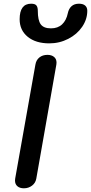

<svg xmlns="http://www.w3.org/2000/svg" viewBox="-20 -1006 491 1036"><path d="M61 -32Q61 -39 62 -43L171 -657Q175 -682 192.5 -696Q210 -710 236 -710Q258 -710 271.5 -699Q285 -688 285 -668Q285 -661 284 -657L176 -43Q172 -19 153 -4.5Q134 10 109 10Q87 10 74 -1Q61 -12 61 -32ZM86 -902Q86 -986 148 -986Q169 -986 176.5 -976.5Q184 -967 184 -948Q184 -896 200 -874.5Q216 -853 255 -853Q292 -853 315 -874.5Q338 -896 346 -935Q351 -959 366 -972.5Q381 -986 406 -986Q428 -986 439.5 -976Q451 -966 451 -948Q451 -902 423.5 -861.5Q396 -821 348.5 -796.5Q301 -772 246 -772Q173 -772 129.5 -807.5Q86 -843 86 -902Z"/></svg>

Font: Kodchasan SemiBold
Style: Italic
Weight: 600
Italic angle: -10°
Version: Version 1.000; ttfautohint (v1.6)